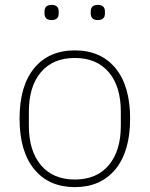

<svg xmlns="http://www.w3.org/2000/svg" viewBox="-20 -752 612 785"><path d="M162 -697V-705Q162 -732 191 -732Q220 -732 220 -705V-697Q220 -670 191 -670Q162 -670 162 -697ZM351 -697V-705Q351 -732 380 -732Q409 -732 409 -705V-697Q409 -670 380 -670Q351 -670 351 -697ZM60 -267Q60 -401 120 -473.5Q180 -546 286 -546Q392 -546 452 -473.5Q512 -401 512 -267Q512 -133 452 -60Q392 13 286 13Q180 13 120 -60Q60 -133 60 -267ZM474 -238V-295Q474 -399 424.5 -457Q375 -515 286 -515Q197 -515 147.5 -457Q98 -399 98 -295V-238Q98 -135 147.5 -76.5Q197 -18 286 -18Q375 -18 424.5 -76.5Q474 -135 474 -238Z"/></svg>

Font: IBM Plex Sans JP ExtraLight
Style: Regular
Weight: 200
Designer: Mike Abbink; Paul van der Laan; Pieter van Rosmalen; Wujin Sim; Yejin Wi; Jinhee Kim; Boomi Park; Yona Kim; Kichan Ma
Foundry: Sandoll Inc.
Version: Version 1.001